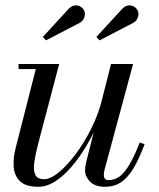

<svg xmlns="http://www.w3.org/2000/svg" viewBox="-20 -705 610 735"><path d="M126.5 10Q78.5 10 56.8 -11Q35 -32 32.5 -66.2Q30 -100.5 40.5 -141L117 -440.5H51V-460H206.5L125.5 -152.5Q115.5 -113.5 111.2 -83.5Q107 -53.5 115 -36.2Q123 -19 149.5 -19Q173 -19 205 -45.2Q237 -71.5 270 -115.5Q303 -159.5 330.2 -214.5Q357.5 -269.5 371.5 -327H386.5Q376.5 -285.5 357.2 -239.2Q338 -193 312 -148.8Q286 -104.5 255.5 -68.5Q225 -32.5 192.2 -11.2Q159.5 10 126.5 10ZM382.5 10Q343.5 10 324.5 -10Q305.5 -30 305.5 -52.5Q305.5 -58.5 306.8 -67.8Q308 -77 310 -85L405 -460H489.5L379.5 -52.5Q378.5 -48 378 -43.2Q377.5 -38.5 377.5 -34.5Q377.5 -15.5 396 -15.5Q419.5 -15.5 438.8 -30.2Q458 -45 476.5 -76.8Q495 -108.5 515 -159.5L533.5 -153Q512 -95.5 490.2 -59.5Q468.5 -23.5 442.5 -6.8Q416.5 10 382.5 10ZM361 -550.5 349 -563.5 449.5 -673Q457.5 -680.5 465.8 -683Q474 -685.5 481.8 -684Q489.5 -682.5 495.8 -678Q502 -673.5 505.5 -667.5Q510.5 -659.5 510 -649.8Q509.5 -640 504.8 -631.8Q500 -623.5 492 -618.5ZM156 -550.5 144 -563.5 244.5 -673Q252.5 -680.5 260.8 -683Q269 -685.5 276.8 -684Q284.5 -682.5 290.8 -678Q297 -673.5 300.5 -667.5Q305.5 -659.5 305 -649.8Q304.5 -640 299.8 -631.8Q295 -623.5 287 -618.5Z"/></svg>

Font: Bodoni Moda SC
Style: Italic
Weight: 400
Italic angle: -13°
Designer: Owen Earl
Foundry: indestructible type
Version: Version 2.005